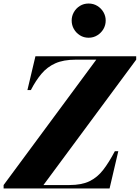

<svg xmlns="http://www.w3.org/2000/svg" viewBox="-74 -1069 792 1089"><path d="M-53.5 0V-19.5L472 -730.5H354.5Q286 -730.5 239.8 -709.8Q193.5 -689 161 -650.2Q128.5 -611.5 101 -558H81.5L127 -750H698.5V-730.5L172.5 -19.5H320.5Q389 -19.5 433.8 -41.2Q478.5 -63 511.5 -105.8Q544.5 -148.5 577.5 -211.5H597L547.5 0ZM428.5 -855Q401 -855 379.2 -868.8Q357.5 -882.5 345 -904.5Q332.5 -926.5 332.5 -952.5Q332.5 -978 345 -1000Q357.5 -1022 379.2 -1035.5Q401 -1049 428.5 -1049Q456 -1049 478 -1035.5Q500 -1022 512.8 -1000Q525.5 -978 525.5 -952.5Q525.5 -926.5 512.8 -904.5Q500 -882.5 478 -868.8Q456 -855 428.5 -855Z"/></svg>

Font: Bodoni Moda 11pt ExtraBold
Style: Italic
Weight: 800
Italic angle: -13°
Version: Version 2.004